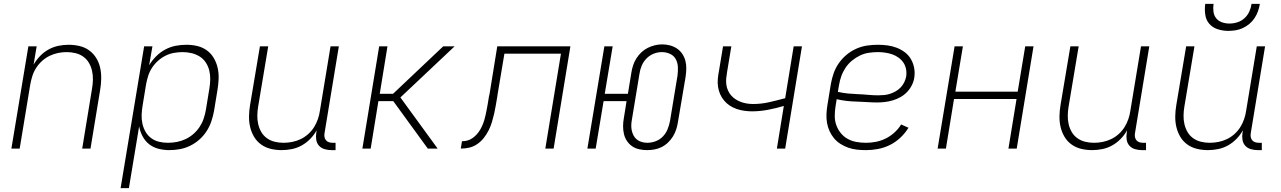

<svg xmlns="http://www.w3.org/2000/svg" viewBox="-20 -770 6640 995"><path d="M39 0 127 -530H170L154 -435Q168 -459 187.5 -479.5Q207 -500 231.5 -513.5Q256 -527 282.5 -532.5Q309 -538 335 -538Q364 -538 392 -531.5Q420 -525 442 -509Q464 -493 478.5 -469.5Q493 -446 499 -419Q505 -392 504.5 -362.5Q504 -333 499 -304L449 0H406L457 -311Q461 -334 461.5 -357.5Q462 -381 457 -403Q452 -425 441 -444Q430 -463 412 -476Q394 -489 371.5 -494.5Q349 -500 326 -500Q303 -500 281 -495.5Q259 -491 238 -481Q217 -471 199 -455Q181 -439 168 -419Q155 -399 148 -377Q141 -355 137 -333L82 0Z M605 205 727 -530H770L753 -432Q768 -457 789.5 -478.5Q811 -500 836.5 -513.5Q862 -527 889.5 -532.5Q917 -538 946 -538Q946 -538 946 -538Q946 -538 946 -538Q975 -538 1002.5 -531.5Q1030 -525 1052 -509Q1074 -493 1088 -469Q1102 -445 1108 -418Q1114 -391 1113 -362Q1112 -333 1107 -304L1089 -194Q1084 -167 1075 -140.5Q1066 -114 1050.5 -90Q1035 -66 1013 -46.5Q991 -27 965 -14.5Q939 -2 912 3Q885 8 857 8Q829 8 801.5 1Q774 -6 753 -22.5Q732 -39 719 -63.5Q706 -88 701 -115L648 205ZM850 -30Q874 -30 897 -34.5Q920 -39 941.5 -49Q963 -59 982 -75.5Q1001 -92 1014.5 -112.5Q1028 -133 1035.5 -155.5Q1043 -178 1047 -201L1065 -311Q1069 -335 1069.5 -358.5Q1070 -382 1064.5 -404.5Q1059 -427 1046.5 -446Q1034 -465 1015 -477Q996 -489 973 -494.5Q950 -500 927 -500Q905 -500 882 -496Q859 -492 838 -481.5Q817 -471 799 -455Q781 -439 768 -419Q755 -399 748 -377Q741 -355 737 -333L719 -223Q715 -199 714 -175.5Q713 -152 718 -129.5Q723 -107 734 -87.5Q745 -68 763 -54.5Q781 -41 803.5 -35.5Q826 -30 850 -30Z M1440 8Q1411 8 1383.5 1.5Q1356 -5 1333.5 -21Q1311 -37 1297 -60.5Q1283 -84 1276.5 -111Q1270 -138 1270.5 -167.5Q1271 -197 1276 -226L1327 -530H1370L1318 -219Q1314 -196 1313.5 -172.5Q1313 -149 1318 -127Q1323 -105 1334 -86Q1345 -67 1363 -54Q1381 -41 1403.5 -35.5Q1426 -30 1449 -30Q1472 -30 1494.5 -34.5Q1517 -39 1538 -49Q1559 -59 1577 -75Q1595 -91 1607.5 -111Q1620 -131 1627.5 -153Q1635 -175 1638 -197L1693 -530H1736L1662 -81Q1660 -71 1661.5 -61Q1663 -51 1669 -43.5Q1675 -36 1684.5 -33Q1694 -30 1704 -30H1719V8H1698Q1680 8 1662.5 3Q1645 -2 1633.5 -14.5Q1622 -27 1619 -45Q1616 -63 1619 -81L1621 -95Q1608 -71 1588 -50.5Q1568 -30 1544 -16.5Q1520 -3 1493 2.5Q1466 8 1440 8Z M1858 0 1945 -530H1988L1948 -284H2017L2277 -530H2336L2055 -265L2248 0H2197L2018 -246H1941L1901 0Z M2368 0 2374 -38Q2388 -38 2401.5 -41.5Q2415 -45 2427.5 -53.5Q2440 -62 2450 -73Q2460 -84 2467.5 -96.5Q2475 -109 2480.5 -122Q2486 -135 2490 -148.5Q2494 -162 2497 -176Q2500 -190 2502.5 -203.5Q2505 -217 2507.5 -230.5Q2510 -244 2512 -258Q2513 -264 2514 -270.5Q2515 -277 2517 -283L2557 -530H2936L2849 0H2806L2887 -492H2594L2558 -277Q2558 -277 2558 -276.5Q2558 -276 2558 -275V-273Q2558 -272 2557.5 -271.5Q2557 -271 2557 -271V-269Q2553 -247 2549.5 -225Q2546 -203 2541 -181.5Q2536 -160 2529.5 -138Q2523 -116 2512.5 -95Q2502 -74 2487.5 -55.5Q2473 -37 2453.5 -23.5Q2434 -10 2412 -5Q2390 0 2368 0Z M3333 8Q3313 8 3292.5 3.5Q3272 -1 3256 -12Q3240 -23 3229 -39.5Q3218 -56 3213.5 -75.5Q3209 -95 3209 -116Q3209 -137 3213 -158L3227 -246H3108L3067 0H3024L3112 -530H3155L3114 -284H3234L3252 -394Q3255 -413 3261 -431.5Q3267 -450 3278 -467.5Q3289 -485 3304 -499Q3319 -513 3337 -522Q3355 -531 3374 -535.5Q3393 -540 3412 -540Q3433 -540 3453 -534.5Q3473 -529 3489 -518Q3505 -507 3516 -490.5Q3527 -474 3532 -454.5Q3537 -435 3536.5 -414Q3536 -393 3533 -372L3493 -136Q3490 -117 3484 -98.5Q3478 -80 3467.5 -63Q3457 -46 3442 -31.5Q3427 -17 3409 -8Q3391 1 3371.5 4.5Q3352 8 3333 8ZM3334 -30Q3334 -30 3334 -30Q3334 -30 3334 -30Q3356 -30 3377.5 -38Q3399 -46 3415 -62.5Q3431 -79 3439.5 -100Q3448 -121 3452 -142L3491 -378Q3494 -401 3493 -423Q3492 -445 3482 -463.5Q3472 -482 3452 -491Q3432 -500 3410 -500Q3388 -500 3367 -491.5Q3346 -483 3330 -466.5Q3314 -450 3305.5 -429.5Q3297 -409 3294 -388L3255 -152Q3252 -137 3251.5 -122Q3251 -107 3254 -93.5Q3257 -80 3263.5 -67.5Q3270 -55 3281 -46.5Q3292 -38 3306 -34Q3320 -30 3334 -30Z M4006 0 4042 -221Q4002 -209 3960 -201Q3918 -193 3877 -193Q3857 -193 3836.5 -196Q3816 -199 3797 -205.5Q3778 -212 3761.5 -223Q3745 -234 3732.5 -249Q3720 -264 3712 -282Q3704 -300 3701 -320.5Q3698 -341 3700 -362Q3702 -383 3706 -403L3727 -530H3770L3748 -397Q3745 -381 3743.5 -364.5Q3742 -348 3744 -332Q3746 -316 3752.5 -301.5Q3759 -287 3769 -275.5Q3779 -264 3792 -255.5Q3805 -247 3820 -241.5Q3835 -236 3851 -233.5Q3867 -231 3883 -231Q3925 -231 3966.5 -240.5Q4008 -250 4049 -261L4093 -530H4136L4049 0Z M4468 8Q4444 8 4421 5.5Q4398 3 4376.5 -4.5Q4355 -12 4336 -24Q4317 -36 4303 -52.5Q4289 -69 4279.5 -89.5Q4270 -110 4266 -132.5Q4262 -155 4263 -178.5Q4264 -202 4268 -226L4286 -336Q4291 -364 4300.5 -391Q4310 -418 4327 -442.5Q4344 -467 4367.5 -486.5Q4391 -506 4418.5 -518Q4446 -530 4474 -534Q4502 -538 4530 -538Q4555 -538 4580.5 -534.5Q4606 -531 4628.5 -522Q4651 -513 4670 -498.5Q4689 -484 4701 -463Q4713 -442 4717.5 -417.5Q4722 -393 4718 -367Q4715 -347 4705 -327.5Q4695 -308 4680 -292.5Q4665 -277 4646 -266.5Q4627 -256 4607 -250Q4587 -244 4566.5 -241.5Q4546 -239 4526 -239Q4499 -239 4472.5 -241Q4446 -243 4420 -243.5Q4394 -244 4367.5 -247Q4341 -250 4316 -256L4310 -219Q4306 -194 4306 -169Q4306 -144 4314 -121.5Q4322 -99 4337 -80.5Q4352 -62 4372.5 -50.5Q4393 -39 4417.5 -34.5Q4442 -30 4468 -30Q4493 -30 4519 -35Q4545 -40 4569.5 -52Q4594 -64 4615 -83Q4636 -102 4650 -125L4688 -108Q4671 -80 4646 -56.5Q4621 -33 4591.5 -18.5Q4562 -4 4530.5 2Q4499 8 4468 8ZM4532 -276Q4547 -276 4562.5 -277.5Q4578 -279 4593 -284Q4608 -289 4622 -297Q4636 -305 4647.5 -317Q4659 -329 4666 -343.5Q4673 -358 4676 -373Q4679 -392 4675.5 -411Q4672 -430 4662 -445Q4652 -460 4637 -471Q4622 -482 4605 -488Q4588 -494 4568.5 -497Q4549 -500 4530 -500Q4507 -500 4483 -496.5Q4459 -493 4437 -482.5Q4415 -472 4395.5 -456Q4376 -440 4362 -419Q4348 -398 4340 -375.5Q4332 -353 4328 -329L4322 -294Q4348 -288 4374 -285.5Q4400 -283 4426.5 -282Q4453 -281 4479 -278.5Q4505 -276 4532 -276Z M4839 0 4927 -530H4970L4931 -295H5254L5293 -530H5336L5249 0H5206L5248 -257H4924L4882 0Z M5640 8Q5611 8 5583.5 1.5Q5556 -5 5533.5 -21Q5511 -37 5497 -60.5Q5483 -84 5476.5 -111Q5470 -138 5470.5 -167.5Q5471 -197 5476 -226L5527 -530H5570L5518 -219Q5514 -196 5513.5 -172.5Q5513 -149 5518 -127Q5523 -105 5534 -86Q5545 -67 5563 -54Q5581 -41 5603.5 -35.5Q5626 -30 5649 -30Q5672 -30 5694.5 -34.5Q5717 -39 5738 -49Q5759 -59 5777 -75Q5795 -91 5807.5 -111Q5820 -131 5827.5 -153Q5835 -175 5838 -197L5893 -530H5936L5862 -81Q5860 -71 5861.5 -61Q5863 -51 5869 -43.5Q5875 -36 5884.5 -33Q5894 -30 5904 -30H5919V8H5898Q5880 8 5862.5 3Q5845 -2 5833.5 -14.5Q5822 -27 5819 -45Q5816 -63 5819 -81L5821 -95Q5808 -71 5788 -50.5Q5768 -30 5744 -16.5Q5720 -3 5693 2.5Q5666 8 5640 8Z M6240 8Q6211 8 6183.5 1.5Q6156 -5 6133.5 -21Q6111 -37 6097 -60.5Q6083 -84 6076.5 -111Q6070 -138 6070.5 -167.5Q6071 -197 6076 -226L6127 -530H6170L6118 -219Q6114 -196 6113.5 -172.5Q6113 -149 6118 -127Q6123 -105 6134 -86Q6145 -67 6163 -54Q6181 -41 6203.5 -35.5Q6226 -30 6249 -30Q6272 -30 6294.5 -34.5Q6317 -39 6338 -49Q6359 -59 6377 -75Q6395 -91 6407.5 -111Q6420 -131 6427.5 -153Q6435 -175 6438 -197L6493 -530H6536L6462 -81Q6460 -71 6461.5 -61Q6463 -51 6469 -43.5Q6475 -36 6484.5 -33Q6494 -30 6504 -30H6519V8H6498Q6480 8 6462.5 3Q6445 -2 6433.5 -14.5Q6422 -27 6419 -45Q6416 -63 6419 -81L6421 -95Q6408 -71 6388 -50.5Q6368 -30 6344 -16.5Q6320 -3 6293 2.5Q6266 8 6240 8ZM6345 -610Q6317 -610 6290.5 -618.5Q6264 -627 6247 -646.5Q6230 -666 6226 -694Q6222 -722 6226 -750H6269Q6266 -730 6268.5 -710Q6271 -690 6282.5 -675.5Q6294 -661 6312.5 -654.5Q6331 -648 6351 -648Q6372 -648 6392.5 -654.5Q6413 -661 6429 -675.5Q6445 -690 6454 -709.5Q6463 -729 6466 -750H6509Q6506 -731 6499.5 -712.5Q6493 -694 6482 -677Q6471 -660 6455 -646.5Q6439 -633 6420.5 -624.5Q6402 -616 6383 -613Q6364 -610 6345 -610Z"/></svg>

Font: Iosevka Curly XLtEx
Style: Italic
Weight: 200
Width: 7
Italic angle: -9°
Monospace: yes
Designer: Belleve Invis
Foundry: Belleve Invis
Version: Version 11.1.0; ttfautohint (v1.8.3)